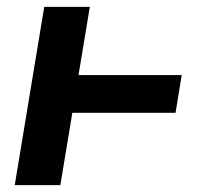

<svg xmlns="http://www.w3.org/2000/svg" viewBox="-20 -540 640 560"><path d="M23 0 109 -520H242L209 -321H510L492 -211H191L156 0Z"/></svg>

Font: Iosevka SS04 XBd Ex Obl
Style: Regular
Weight: 800
Width: 7
Italic angle: -9°
Monospace: yes
Designer: Belleve Invis
Foundry: Belleve Invis
Version: Version 19.0.0; ttfautohint (v1.8.4)